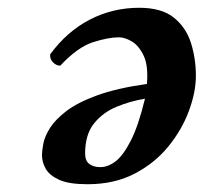

<svg xmlns="http://www.w3.org/2000/svg" viewBox="-20 -460 524 494"><path d="M88 -61Q88 -72 91.5 -90.5Q95 -109 108.5 -130.5Q122 -152 150.5 -174Q179 -196 229.5 -214.5Q280 -233 358 -244Q362 -291 349.5 -317Q337 -343 319 -353.5Q301 -364 286 -364Q259 -364 219.5 -351.5Q180 -339 135 -291Q125 -291 116.5 -299.5Q108 -308 109 -320Q152 -379 211 -409.5Q270 -440 338 -440Q396 -440 427.5 -414.5Q459 -389 471.5 -349Q484 -309 484 -265Q484 -223 466 -174.5Q448 -126 413 -83Q378 -40 326 -13Q274 14 205 14Q157 14 132 2.5Q107 -9 97.5 -26Q88 -43 88 -61ZM199 -65Q199 -46 210 -38Q221 -30 238 -30Q258 -30 277.5 -45Q297 -60 316.5 -98Q336 -136 353 -206Q316 -200 280.5 -185.5Q245 -171 222 -142.5Q199 -114 199 -65Z"/></svg>

Font: Libertinus Serif Semibold Italic
Style: Regular
Weight: 600
Italic angle: -11.5°
Designer: Philipp H. Poll, Khaled Hosny
Foundry: Caleb Maclennan
Version: Version 7.051;RELEASE